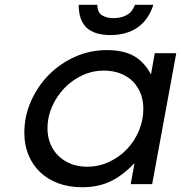

<svg xmlns="http://www.w3.org/2000/svg" viewBox="-20 -772 759 805"><path d="M544 -88Q492 -34 441 -10.5Q390 13 324 13Q269 13 224.5 -3.5Q180 -20 148.5 -50Q117 -80 99.5 -122Q82 -164 82 -215Q82 -285 110 -348Q138 -411 185 -458.5Q232 -506 295 -534Q358 -562 428 -562Q496 -562 540 -538Q584 -514 613 -460L629 -549H719L618 0H528ZM179 -234Q179 -199 191 -169.5Q203 -140 225 -118.5Q247 -97 277.5 -85Q308 -73 345 -73Q394 -73 437 -93Q480 -113 512 -146.5Q544 -180 562.5 -224Q581 -268 581 -316Q581 -352 569 -381.5Q557 -411 535.5 -432Q514 -453 483.5 -464.5Q453 -476 415 -476Q368 -476 325 -456Q282 -436 249.5 -402Q217 -368 198 -324.5Q179 -281 179 -234ZM388 -752Q388 -721 407 -708.5Q426 -696 456 -696Q488 -696 511.5 -709Q535 -722 546 -752H623Q603 -689 557 -657Q511 -625 443 -625Q377 -625 343.5 -655.5Q310 -686 310 -752Z"/></svg>

Font: Involve Medium Oblique
Style: Italic
Weight: 500
Italic angle: -10.5°
Designer: Stefan Peev
Foundry: Context Ltd.
Version: Version 1.001